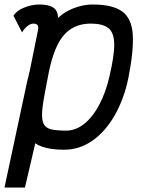

<svg xmlns="http://www.w3.org/2000/svg" viewBox="-23 -652 643 854"><path d="M390 -632Q478 -632 520.5 -601Q563 -570 567.5 -498.5Q572 -427 548 -305Q529 -213 488 -140.5Q447 -68 389 -27Q331 14 262 14Q232 14 207.5 10.5Q183 7 164.5 0.5Q146 -6 134 -15L88 182H-3L97 -286Q98 -291 99.5 -297.5Q101 -304 104 -313Q105 -316 105.5 -321.5Q106 -327 109 -335L145 -513Q146 -517 146.5 -521.5Q147 -526 147 -530Q147 -539 141 -543Q135 -547 126 -547Q113 -547 99.5 -536.5Q86 -526 75 -508L37 -582Q51 -605 85 -618.5Q119 -632 152 -632Q194 -632 214.5 -618Q235 -604 235 -572Q256 -592 281.5 -605Q307 -618 335 -625Q363 -632 390 -632ZM464 -313Q486 -406 485 -457Q484 -508 458.5 -527.5Q433 -547 381 -547Q333 -547 297 -526Q261 -505 236 -458.5Q211 -412 195 -335L179 -252Q167 -192 164.5 -155.5Q162 -119 171.5 -100.5Q181 -82 205.5 -76.5Q230 -71 271 -71Q314 -71 352 -101.5Q390 -132 419 -187Q448 -242 464 -313Z"/></svg>

Font: Victor Mono Thin SemiBold
Style: Italic
Weight: 600
Italic angle: -12°
Monospace: yes
Version: Version 1.561;gftools[0.9.30]